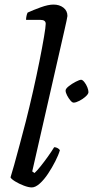

<svg xmlns="http://www.w3.org/2000/svg" viewBox="-20 -820 407 840"><path d="M119 0Q105 0 84 -8Q63 -16 46 -26.5Q29 -37 26 -44Q31 -59 42 -98.5Q53 -138 66.5 -188.5Q80 -239 93 -289Q109 -352 124.5 -420.5Q140 -489 152.5 -551.5Q165 -614 172.5 -658.5Q180 -703 180 -716Q180 -733 157 -733H94Q94 -741 96 -750.5Q98 -760 101 -765Q125 -776 158 -788Q191 -800 214 -800Q240 -800 257.5 -786.5Q275 -773 275 -750Q275 -748 271 -728.5Q267 -709 262 -688L121 -70L131 -63Q142 -73 158 -93Q174 -113 190 -135.5Q206 -158 217 -176Q225 -176 232 -172Q239 -168 242 -163Q236 -142 222 -114.5Q208 -87 190.5 -60.5Q173 -34 154 -17Q135 0 119 0ZM302 -371Q296 -371 288 -380.5Q280 -390 273.5 -402.5Q267 -415 267 -424Q267 -432 281 -443Q295 -454 311.5 -462.5Q328 -471 335 -471Q341 -471 349 -461Q357 -451 362 -438.5Q367 -426 367 -417Q367 -409 355 -398Q343 -387 327.5 -379Q312 -371 302 -371Z"/></svg>

Font: Texturina
Style: Italic
Weight: 400
Italic angle: -11°
Designer: Guillermo Torres Carreño
Foundry: Omnibus-Type
Version: Version 1.002; ttfautohint (v1.8.3)